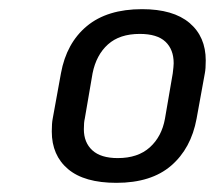

<svg xmlns="http://www.w3.org/2000/svg" viewBox="-20 -724 469 419"><path d="M93 -437Q93 -455 95 -465L113 -564Q125 -630 169.5 -667Q214 -704 290 -704Q358 -704 393.5 -674Q429 -644 429 -592Q429 -574 427 -564L409 -465Q397 -400 353.5 -362.5Q310 -325 234 -325Q164 -325 128.5 -355Q93 -385 93 -437ZM340 -465 357 -564Q359 -580 359 -586Q359 -616 341 -633Q323 -650 285 -650Q241 -650 215.5 -627Q190 -604 182 -564L165 -465Q163 -457 163 -442Q163 -413 181.5 -396Q200 -379 237 -379Q281 -379 307 -402.5Q333 -426 340 -465Z"/></svg>

Font: KoHo Medium
Style: Italic
Weight: 500
Italic angle: -10°
Designer: Cadson Demak & Katatrad Team
Foundry: Cadson Demak Co.,Ltd.
Version: Version 1.000